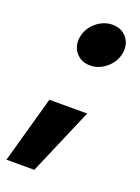

<svg xmlns="http://www.w3.org/2000/svg" viewBox="-178 -556 563 774"><g transform="rotate(20 103.5 -169.0)"><path d="M-48.8 159.7 31.2 -126.5H193.4L70.8 159.7ZM137.2 -312.5Q99.1 -312.5 76.4 -339.6Q53.7 -366.7 60.1 -405.3Q66.4 -443.8 97.9 -470.9Q129.4 -498 168 -498Q206.5 -498 229 -470.9Q251.5 -443.8 245.1 -405.3Q238.8 -366.7 207.3 -339.6Q175.8 -312.5 137.2 -312.5Z"/></g></svg>

Font: Inter Display Extra Bold
Style: Italic
Weight: 800
Italic angle: -9.39999°
Designer: Rasmus Andersson
Foundry: rsms
Version: Version 4.000;git-4fc901f